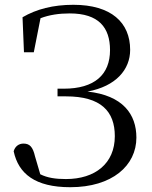

<svg xmlns="http://www.w3.org/2000/svg" viewBox="-20 -765 635 801"><path d="M273 16C448 16 549 -74 549 -191C549 -288 493 -367 345 -383C464 -405 523 -475 523 -557C523 -671 444 -745 286 -745C202 -745 132 -727 74 -693L80 -547H121L149 -689C186 -703 226 -709 271 -709C392 -709 439 -650 439 -556C439 -454 375 -395 246 -395H220V-363H255C402 -363 459 -300 459 -197C459 -83 377 -18 255 -18C212 -18 178 -23 148 -38L126 -113C117 -152 104 -166 78 -166C59 -166 43 -155 37 -134C57 -40 127 16 273 16Z"/></svg>

Font: Noto Serif CJK KR
Style: Regular
Weight: 400
Designer: Ryoko NISHIZUKA 西塚涼子 (kana & ideographs); Frank Grießhammer (Latin, Greek & Cyrillic); Wenlong ZHANG 张文龙 (bopomofo); San
Foundry: Adobe
Version: Version 2.001;hotconv 1.1.0;makeotfexe 2.6.0